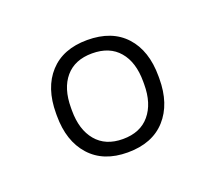

<svg xmlns="http://www.w3.org/2000/svg" viewBox="-58 -723 438 391"><g transform="rotate(-20 161.5 -527.0)"><path d="M161 -405.5Q108.5 -405.5 79.5 -437.8Q50.5 -470 50.5 -525V-530Q50.5 -585.5 79.5 -617.2Q108.5 -649 161 -649Q214.5 -649 243.5 -617.2Q272.5 -585.5 272.5 -530V-525Q272.5 -470 243.5 -437.8Q214.5 -405.5 161 -405.5ZM161 -434.5Q199 -434.5 219.2 -458.8Q239.5 -483 239.5 -524.5V-530.5Q239.5 -572.5 219.2 -596.2Q199 -620 161 -620Q123.5 -620 103.2 -596.2Q83 -572.5 83 -530.5V-524.5Q83 -483 103.2 -458.8Q123.5 -434.5 161 -434.5Z"/></g></svg>

Font: Anek Gurmukhi ExtraLight
Style: Regular
Weight: 250
Designer: Sarang Kulkarni (Gurmukhi), Yesha Goshar (Latin)
Foundry: Ek Type
Version: Version 1.003